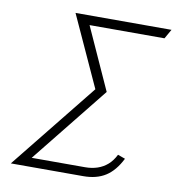

<svg xmlns="http://www.w3.org/2000/svg" viewBox="-79 -772 777 843"><g transform="rotate(10 309.0 -350.0)"><path d="M349 -40H111L385 -382L260 -658H594L618 -700H190L334 -385L25 0H348Q407 0 447 -25.5Q487 -51 515 -107L482 -119Q468 -91 448.5 -74Q429 -57 404 -48.5Q379 -40 349 -40Z"/></g></svg>

Font: Advent Pro Light
Style: Italic
Weight: 300
Italic angle: -12°
Version: Version 3.000